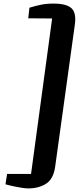

<svg xmlns="http://www.w3.org/2000/svg" viewBox="-20 -882 466 1070"><path d="M278 -862Q351 -862 379 -835.5Q407 -809 396.5 -740.5L287.5 46.5Q278 115.5 236.8 141.8Q195.5 168 138 168Q122 168 100.5 164.5Q79 161 58.8 156.8Q38.5 152.5 24.8 149Q11 145.5 10.5 145L19.5 87.5H153L270.5 -779L137.5 -780L144 -839Q177 -849 207.8 -855.5Q238.5 -862 278 -862Z"/></svg>

Font: Merriweather 24pt Black
Style: Italic
Weight: 900
Italic angle: -7.8°
Designer: Eben Sorkin
Foundry: Eben Sorkin
Version: Version 2.101